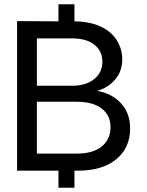

<svg xmlns="http://www.w3.org/2000/svg" viewBox="-20 -800 690 900"><path d="M329 -700Q403 -699 453 -675Q503 -651 528 -610.5Q553 -570 553 -521Q553 -466 519.5 -427Q486 -388 435 -374Q505 -362 547.5 -315.5Q590 -269 590 -198Q590 -107 525 -53.5Q460 0 345 0H329V80H254V0H60V-701L254 -700V-780H329ZM460 -511Q460 -560 423 -590Q386 -620 318 -620H153V-398H318Q382 -398 421 -429Q460 -460 460 -511ZM340 -80Q416 -80 457 -113.5Q498 -147 498 -204Q498 -259 457 -291Q416 -323 340 -323H153V-80Z"/></svg>

Font: Goli
Style: Regular
Weight: 400
Designer: jaikishan Patel
Foundry: MagicType
Version: Version 1.000